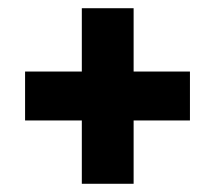

<svg xmlns="http://www.w3.org/2000/svg" viewBox="-20 -565 523 467"><path d="M305 -391H442V-272H305V-118H179V-272H41V-391H179V-545H305Z"/></svg>

Font: Fira Sans Condensed
Style: Bold
Weight: 700
Width: 3
Designer: bBox Type GmbH & Carrois Corporate GbR & Edenspiekermann AG
Foundry: bBox Type GmbH & Carrois Corporate GbR & Edenspiekermann AG
Version: Version 4.301